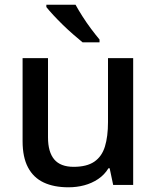

<svg xmlns="http://www.w3.org/2000/svg" viewBox="-20 -786 667 816"><path d="M546 -539V0H461L446 -71H441Q424 -43 397 -25Q370 -7 338 1.5Q306 10 271 10Q209 10 165.5 -10.5Q122 -31 99 -74.5Q76 -118 76 -186V-539H184V-202Q184 -140 210.5 -108.5Q237 -77 293 -77Q349 -77 381 -99Q413 -121 426 -163.5Q439 -206 439 -267V-539ZM301 -766Q313 -744 330.5 -716.5Q348 -689 367.5 -663Q387 -637 403 -618V-606H331Q314 -620 291.5 -639.5Q269 -659 247 -680.5Q225 -702 206.5 -722Q188 -742 177 -756V-766Z"/></svg>

Font: Noto Sans Khmer Medium
Style: Regular
Weight: 500
Version: Version 2.003